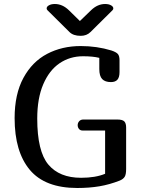

<svg xmlns="http://www.w3.org/2000/svg" viewBox="-20 -939 720 959"><path d="M476 -594V-650Q444 -658 395 -658Q329 -658 277.5 -623Q226 -588 196 -518Q166 -448 166 -347Q166 -183 221.5 -117Q277 -51 385 -51Q457 -51 505 -71V-287H393Q381 -287 374.5 -295Q368 -303 368 -314Q368 -325 375.5 -333.5Q383 -342 396 -342H566Q592 -342 601 -332.5Q610 -323 610 -302V-95Q610 -67 602.5 -55.5Q595 -44 578 -37Q527 -17 476.5 -8.5Q426 0 366 0Q205 0 129 -90.5Q53 -181 53 -349Q53 -469 97 -550Q141 -631 215.5 -670Q290 -709 383 -709Q464 -709 536 -687Q560 -679 568.5 -669.5Q577 -660 577 -638V-579Q577 -553 566.5 -541Q556 -529 534 -529Q505 -529 490.5 -544Q476 -559 476 -594ZM505 -919Q523 -919 534.5 -912.5Q546 -906 546 -897Q546 -892 542 -888L432 -779Q413 -760 383 -760Q346 -760 327 -779L217 -888Q213 -892 213 -897Q213 -906 224.5 -912.5Q236 -919 254 -919Q292 -919 324 -888L379 -834L435 -888Q467 -919 505 -919Z"/></svg>

Font: Marmelad for Arash.Academy
Style: Regular
Weight: 400
Designer: Manvel Shmavonyan
Foundry: Cyreal
Version: Version 1.110;Glyphs 3.2 (3202)